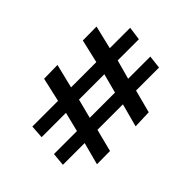

<svg xmlns="http://www.w3.org/2000/svg" viewBox="-100 -918 1199 1199"><g transform="rotate(-45 500.0 -318.0)"><path d="M541 -10 661 -14 701 -166H904L914 -253H718L753 -380H940L952 -469H772L809 -623L687 -622L651 -467H428L467 -626L347 -624L311 -465H84L78 -377H293L261 -248H58L50 -161H242L203 -13L319 -14L357 -163H582ZM376 -250 409 -378H633L599 -250Z"/></g></svg>

Font: Inconsolata UltraExpanded
Style: Bold
Weight: 700
Width: 9
Monospace: yes
Designer: Raph Levien, Cyreal, Brenton Simpson
Foundry: Raph Levien, Cyreal, Google
Version: Version 3.100